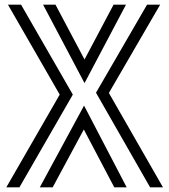

<svg xmlns="http://www.w3.org/2000/svg" viewBox="-20 -800 723 820"><path d="M217 -780 341 -546 465 -780H518L341 -445L164 -780ZM390 -404 608 -780H664L445 -403L676 0H621ZM235 -396 14 -780H70L291 -396L63 0H7ZM338 -247 205 0H150L339 -349L521 0H468Z"/></svg>

Font: Train One
Style: Regular
Weight: 400
Designer: Fontworks Inc.
Foundry: Fontworks Inc.
Version: Version 1.100